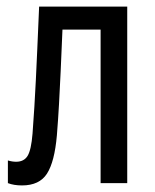

<svg xmlns="http://www.w3.org/2000/svg" viewBox="-20 -557 472 584"><path d="M47 7Q22 7 4 0V-69Q17 -65 29 -65Q53 -65 64 -83Q75 -101 79 -151Q82 -193 84.5 -231.5Q87 -270 89 -313Q91 -356 93.5 -410Q96 -464 99 -537H367V0H286V-467H170Q167 -393 164.5 -339.5Q162 -286 159.5 -240.5Q157 -195 153 -145Q146 -65 123 -29Q100 7 47 7Z"/></svg>

Font: Noto Sans ExtraCondensed
Style: Regular
Weight: 400
Width: 2
Designer: Monotype Design Team
Foundry: Monotype Imaging Inc.
Version: Version 2.013; ttfautohint (v1.8.4.7-5d5b)